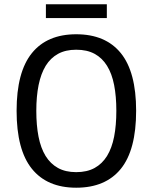

<svg xmlns="http://www.w3.org/2000/svg" viewBox="-20 -877 723 909"><path d="M58.6 -352.5Q58.6 -536.1 130.9 -625.5Q203.1 -714.8 340.8 -714.8Q479.5 -714.8 552 -625.5Q624.5 -536.1 624.5 -352.5Q624.5 -167 552 -77.6Q479.5 11.7 340.8 11.7Q203.1 11.7 130.9 -77.9Q58.6 -167.5 58.6 -352.5ZM151.9 -352.5Q151.9 -283.7 162.4 -230Q172.9 -176.3 195.8 -138.7Q218.8 -101.6 254.4 -81.8Q290 -62 340.8 -62Q392.1 -62 428 -81.8Q463.9 -101.6 486.8 -138.7Q509.8 -176.3 520.3 -230Q530.8 -283.7 530.8 -352.5Q530.8 -420.9 520.3 -474.6Q509.8 -528.3 486.8 -565.4Q463.9 -602.5 428 -622.1Q392.1 -641.6 340.8 -641.6Q290.5 -641.6 254.9 -622.1Q219.2 -602.5 196.3 -565.4Q173.8 -528.3 162.8 -474.6Q151.9 -420.9 151.9 -352.5ZM197.3 -791.5V-856.9H485.8V-791.5Z"/></svg>

Font: Mako
Style: Regular
Weight: 400
Designer: vernon adams
Foundry: vernon adams
Version: Version 1.100; ttfautohint (v1.8.4.7-5d5b);gftools[0.9.33]